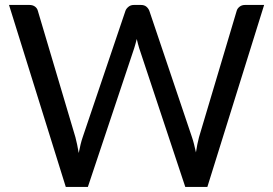

<svg xmlns="http://www.w3.org/2000/svg" viewBox="-20 -736 1076 756"><path d="M1020 -716.5 796.5 0H709.5L528 -546.5Q525.5 -554.5 523.2 -563.5Q521 -572.5 518.5 -582.5Q516 -572.5 513.5 -563.5Q511 -554.5 508.5 -546.5L326 0H239L15.5 -716.5H96Q109 -716.5 117.8 -710Q126.5 -703.5 129 -693.5L277 -195.5Q280.5 -182 283.8 -166.5Q287 -151 290 -133.5Q293.5 -151 297.2 -166.8Q301 -182.5 305.5 -195.5L474 -693.5Q477 -702 485.8 -709.2Q494.5 -716.5 507 -716.5H535Q548 -716.5 556 -710Q564 -703.5 568 -693.5L736 -195.5Q740.5 -182.5 744.2 -167.5Q748 -152.5 751.5 -136Q754 -152.5 757 -167.5Q760 -182.5 763.5 -195.5L912 -693.5Q914.5 -702.5 923.2 -709.5Q932 -716.5 944.5 -716.5Z"/></svg>

Font: Lato 2
Style: Regular
Weight: 400
Designer: Lukasz Dziedzic with Adam Twardoch and Botio Nikoltchev
Foundry: tyPoland Lukasz Dziedzic
Version: Version 2.015; 2015-08-06; http://www.latofonts.com/